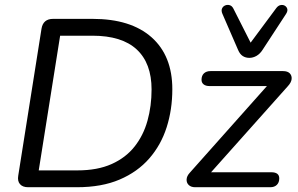

<svg xmlns="http://www.w3.org/2000/svg" viewBox="-20 -784 1246 804"><path d="M302.3 0H97.7Q74.8 0 63.7 -12.9Q52.5 -25.7 56.4 -48.6L153.8 -663.7Q160.5 -705 202.4 -705H367.5Q527.6 -705 614.6 -627.9Q701.6 -550.7 701.6 -410.4Q701.6 -325.4 677.9 -251.1Q654.2 -176.8 605 -120.4Q555.9 -64.1 480.9 -32.1Q405.9 0 302.3 0ZM231.8 -634.5 142.2 -70.5H304.3Q388.1 -70.5 447.3 -97Q506.5 -123.4 543.5 -170.3Q580.6 -217.2 597.6 -278.6Q614.7 -340.1 614.7 -409.4Q614.7 -519.2 552.5 -576.9Q490.4 -634.5 367 -634.5ZM1111.9 0H797.1Q780.1 0 770.4 -9.2Q760.7 -18.4 761.4 -32.7Q762.1 -47 774.7 -60.6L1116 -444.1L1119.5 -423.6H857.5Q841.4 -423.6 832.7 -430.7Q823.9 -437.7 823.9 -449.9Q823.9 -467.4 834.1 -476.9Q844.3 -486.3 861.4 -486.3H1165.2Q1184.1 -486.3 1193.4 -476.9Q1202.6 -467.4 1201.2 -452.9Q1199.7 -438.3 1184.6 -422.2L843.9 -40.3L840.4 -62.7H1115.8Q1149.4 -62.7 1149.4 -37Q1149.4 -19.9 1139.4 -10Q1129.4 0 1111.9 0ZM1024.1 -541.7Q1008.5 -541.7 996.5 -549.4Q984.6 -557.2 977.2 -574.4L911.2 -726.5Q905.8 -739.3 909.7 -748.3Q913.6 -757.3 922.7 -761.2Q931.7 -765.1 941.5 -762.4Q951.3 -759.7 957.1 -748.4L1029.5 -605.4L1137.1 -750.4Q1144.9 -760.7 1154.9 -762.7Q1165 -764.6 1172.8 -760Q1180.6 -755.3 1183 -746.6Q1185.5 -737.8 1177.7 -725.5L1079.9 -575.9Q1069.1 -558.7 1054.4 -550.2Q1039.7 -541.7 1024.1 -541.7Z"/></svg>

Font: Nunito Variable Extra Light
Style: Italic
Weight: 200
Italic angle: -9°
Designer: Vernon Adams
Foundry: Vernon Adams
Version: Version 3.602